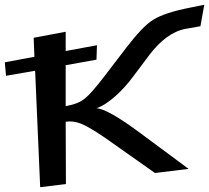

<svg xmlns="http://www.w3.org/2000/svg" viewBox="-194 -745 869 798"><path d="M-54 -588 -51 -509 -174 -486 -169 -430 -48 -451 -27 33 80 20 79 -239C98 -242 119 -240 140 -232C162 -224 196 -204 243 -172L450 -26L590 -43L389 -192C299 -259 237 -294 207 -295C262 -314 322 -377 355 -421L424 -513C472 -577 523 -615 577 -625L639 -636L655 -725L600 -714C527 -700 475 -683 443 -663C412 -644 375 -604 331 -547L240 -428C204 -381 177 -350 158 -335C140 -320 114 -310 79 -304V-474L207 -497L209 -557L79 -533V-613Z"/></svg>

Font: Gamestation Warped
Style: Regular
Weight: 400
Designer: Jonas Hecksher
Foundry: Jonas Hecksher, Playtypeª, e-types AS
Version: Version 1.003